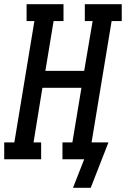

<svg xmlns="http://www.w3.org/2000/svg" viewBox="-44 -755 597 910"><path d="M302 135 355 0H252V-80H299L342 -339H157L115 -80H151V0H-24V-80H24L119 -655H82V-735H257V-655H210L171 -419H355L395 -655H358V-735H533V-655H485L390 -80H470L386 135Z"/></svg>

Font: Iosevka Slab Medium Oblique
Style: Regular
Weight: 500
Italic angle: -9°
Monospace: yes
Designer: Belleve Invis
Foundry: Belleve Invis
Version: Version 11.1.1; ttfautohint (v1.8.3)